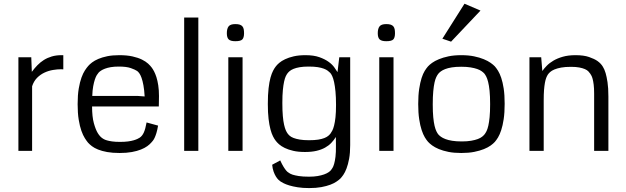

<svg xmlns="http://www.w3.org/2000/svg" viewBox="-20 -796 3303 1013"><path d="M147.9 -417Q161.6 -435.5 177.2 -451.7Q192.9 -467.8 211.4 -479.5Q230 -491.2 252.9 -498Q275.9 -504.9 304.7 -504.9H314V-430.2H310.5Q309.1 -430.2 307.1 -430.4Q305.2 -430.7 303.2 -430.7Q282.7 -430.7 259.3 -426.8Q235.8 -422.9 214.4 -412.8Q192.9 -402.8 175.5 -385.3Q158.2 -367.7 149.4 -340.8V0H77.1V-398.9V-493.7H145Z M629.4 -290H704.6L743.2 -287.1Q741.2 -321.8 736.8 -345.7Q732.4 -369.6 726.8 -385.3Q721.2 -400.9 715.1 -409.2Q709 -417.5 703.6 -421.4Q692.9 -428.7 669.9 -436.8Q647 -444.8 607.4 -444.8Q582.5 -444.8 564.5 -441.7Q546.4 -438.5 533.7 -433.6Q521 -428.7 512.9 -423.3Q504.9 -418 500.5 -413.1Q496.1 -408.2 490.7 -399.7Q485.4 -391.1 480.5 -376.5Q475.6 -361.8 471.7 -340.8Q467.8 -319.8 466.8 -290ZM814 -133.3Q810.1 -109.9 805.2 -94Q800.3 -78.1 795.4 -68.1Q790.5 -58.1 785.9 -52.7Q781.2 -47.4 778.3 -43.9Q770.5 -34.7 757.1 -24.9Q743.7 -15.1 723.6 -7.1Q703.6 1 675.8 6.1Q647.9 11.2 611.3 11.2Q573.2 11.2 545.2 6.1Q517.1 1 497.3 -7.1Q477.5 -15.1 464.8 -24.9Q452.1 -34.7 444.3 -43.5Q437 -52.2 427.5 -67.1Q418 -82 409.4 -106Q400.9 -129.9 395.3 -164.3Q389.6 -198.7 389.6 -246.6Q389.6 -294.9 395.5 -329.1Q401.4 -363.3 409.9 -386.7Q418.5 -410.2 428 -424.6Q437.5 -439 445.3 -447.8Q452.6 -456.5 465.8 -466.6Q479 -476.6 498.8 -485.1Q518.6 -493.7 545.9 -499.3Q573.2 -504.9 609.4 -504.9Q649.9 -504.9 679.2 -498.3Q708.5 -491.7 728.8 -481.7Q749 -471.7 761.5 -460.2Q773.9 -448.7 781.2 -438.5Q786.6 -431.2 793 -419.2Q799.3 -407.2 805.2 -389.2Q811 -371.1 814.9 -346.2Q818.8 -321.3 818.8 -288.6Q818.8 -286.1 818.6 -278.6Q818.4 -271 818.4 -262.5Q818.4 -253.9 818.1 -245.8Q817.9 -237.8 817.9 -234.4H465.8Q465.8 -180.2 475.1 -146.5Q484.4 -112.8 495.6 -94.2Q508.8 -72.3 525.9 -63Q532.7 -58.6 544.9 -55.2Q555.2 -52.2 571.8 -49.8Q588.4 -47.4 613.3 -47.4Q637.7 -47.4 655.5 -49.8Q673.3 -52.2 685.5 -55.9Q697.8 -59.6 705.3 -63.2Q712.9 -66.9 717.3 -69.8Q730.5 -78.6 738.8 -96.9Q747.1 -115.2 753.4 -149.9Z M951.7 -703.6H1026.4V0H951.7Z M1184.6 0V-493.7H1259.8V0ZM1221.7 -668.9Q1236.3 -668.9 1245.4 -665.8Q1254.4 -662.6 1259.3 -656.5Q1264.2 -650.4 1265.9 -641.4Q1267.6 -632.3 1267.6 -620.6Q1267.6 -597.2 1258.5 -587.9Q1249.5 -578.6 1221.7 -578.6Q1196.8 -578.6 1186.8 -587.9Q1176.8 -597.2 1176.8 -620.6Q1176.8 -644.5 1186 -656.7Q1195.3 -668.9 1221.7 -668.9Z M1608.9 -444.8Q1580.6 -444.8 1561 -441.4Q1541.5 -438 1528.6 -432.6Q1515.6 -427.2 1508.3 -420.9Q1501 -414.6 1496.6 -408.7Q1492.2 -402.8 1487.5 -393.1Q1482.9 -383.3 1479 -365.7Q1475.1 -348.1 1472.4 -321Q1469.7 -293.9 1469.7 -252.9Q1469.7 -211.9 1472.2 -184.1Q1474.6 -156.2 1478.8 -138.2Q1482.9 -120.1 1487.5 -109.6Q1492.2 -99.1 1496.6 -92.8Q1501 -86.4 1508.3 -79.8Q1515.6 -73.2 1528.8 -68.1Q1542 -63 1561.8 -59.6Q1581.5 -56.2 1610.4 -56.2Q1639.2 -56.2 1658.7 -59.3Q1678.2 -62.5 1691.2 -67.6Q1704.1 -72.8 1711.7 -79.1Q1719.2 -85.4 1723.6 -91.3Q1728 -97.2 1733.2 -106.9Q1738.3 -116.7 1742.7 -133.8Q1747.1 -150.9 1750 -177Q1752.9 -203.1 1752.9 -242.2Q1752.9 -283.2 1750 -313Q1747.1 -342.8 1742.7 -362.8Q1738.3 -382.8 1732.9 -394.3Q1727.5 -405.8 1722.7 -411.1Q1717.3 -416.5 1709.5 -422.6Q1701.7 -428.7 1688.7 -433.6Q1675.8 -438.5 1656.5 -441.7Q1637.2 -444.8 1608.9 -444.8ZM1752 -73.2Q1741.7 -56.6 1728 -42.2Q1714.4 -27.8 1695.1 -17.1Q1675.8 -6.3 1649.9 -0.2Q1624 5.9 1588.9 5.9Q1553.7 5.9 1527.3 -0.2Q1501 -6.3 1482.4 -15.4Q1463.9 -24.4 1452.1 -34.9Q1440.4 -45.4 1434.1 -54.2Q1427.2 -63 1420.2 -76.9Q1413.1 -90.8 1407 -113.3Q1400.9 -135.7 1397 -168.5Q1393.1 -201.2 1393.1 -247.6Q1393.1 -296.4 1397 -330.1Q1400.9 -363.8 1407.2 -386.5Q1413.6 -409.2 1420.7 -422.6Q1427.7 -436 1434.6 -444.8Q1440.9 -453.6 1453.1 -464.1Q1465.3 -474.6 1484.4 -483.6Q1503.4 -492.7 1529.8 -498.8Q1556.2 -504.9 1591.8 -504.9Q1635.3 -504.9 1664.8 -494.4Q1694.3 -483.9 1713.9 -469.7Q1733.4 -455.6 1744.1 -440.2Q1754.9 -424.8 1760.7 -415.5L1770 -493.7H1827.6V-30.3Q1827.6 11.2 1822 41.5Q1816.4 71.8 1808.3 92.8Q1800.3 113.8 1791.3 126.7Q1782.2 139.6 1775.4 146.5Q1768.1 153.3 1755.4 162.1Q1742.7 170.9 1722.9 178.5Q1703.1 186 1675.5 191.2Q1647.9 196.3 1611.3 196.3Q1576.7 196.3 1550.8 192.1Q1524.9 188 1506.6 182.4Q1488.3 176.8 1477.1 171.1Q1465.8 165.5 1460.9 162.1Q1456.1 159.2 1449.2 152.6Q1442.4 146 1435.8 135.5Q1429.2 125 1423.6 109.6Q1418 94.2 1416 73.2L1458.5 50.3Q1468.3 71.8 1476.1 84.2Q1483.9 96.7 1489.7 103.5Q1496.6 111.8 1502.4 114.7Q1509.3 120.6 1523.4 125.5Q1535.6 129.4 1556.4 132.8Q1577.1 136.2 1610.8 136.2Q1636.2 136.2 1655.8 132.8Q1675.3 129.4 1689.7 124.3Q1704.1 119.1 1713.1 113Q1722.2 106.9 1726.6 101.1Q1729.5 97.2 1734.1 90.1Q1738.8 83 1742.9 68.6Q1747.1 54.2 1750 31.2Q1752.9 8.3 1752.4 -27.3Z M1981 0V-493.7H2056.2V0ZM2018.1 -668.9Q2032.7 -668.9 2041.7 -665.8Q2050.8 -662.6 2055.7 -656.5Q2060.5 -650.4 2062.3 -641.4Q2064 -632.3 2064 -620.6Q2064 -597.2 2054.9 -587.9Q2045.9 -578.6 2018.1 -578.6Q1993.2 -578.6 1983.2 -587.9Q1973.1 -597.2 1973.1 -620.6Q1973.1 -644.5 1982.4 -656.7Q1991.7 -668.9 2018.1 -668.9Z M2413.6 -443.8Q2384.3 -443.8 2363.5 -440.4Q2342.8 -437 2328.6 -431.4Q2314.5 -425.8 2305.7 -419.2Q2296.9 -412.6 2292 -406.2Q2287.1 -399.9 2282 -389.6Q2276.9 -379.4 2272.7 -361.1Q2268.6 -342.8 2265.9 -314.7Q2263.2 -286.6 2263.2 -245.1Q2263.2 -204.6 2265.9 -177.2Q2268.6 -149.9 2272.9 -131.8Q2277.3 -113.8 2282.5 -103.3Q2287.6 -92.8 2292.5 -86.9Q2297.4 -81.1 2306.4 -74.5Q2315.4 -67.9 2330.1 -62.3Q2344.7 -56.6 2366 -53.2Q2387.2 -49.8 2416.5 -49.8Q2445.3 -49.8 2466.1 -53.5Q2486.8 -57.1 2501 -62.5Q2515.1 -67.9 2523.7 -74.7Q2532.2 -81.5 2537.1 -87.9Q2542 -94.2 2547.1 -104.5Q2552.2 -114.7 2556.4 -132.8Q2560.5 -150.9 2563.2 -178.2Q2565.9 -205.6 2565.9 -246.1Q2565.9 -288.6 2563 -316.9Q2560.1 -345.2 2555.4 -363.5Q2550.8 -381.8 2545.4 -392.1Q2540 -402.3 2535.2 -408.2Q2529.8 -414.1 2521 -420.4Q2512.2 -426.8 2497.8 -431.9Q2483.4 -437 2462.6 -440.4Q2441.9 -443.8 2413.6 -443.8ZM2413.6 -504.9Q2451.7 -504.9 2481.2 -498.8Q2510.7 -492.7 2532.5 -483.6Q2554.2 -474.6 2568.6 -464.4Q2583 -454.1 2590.8 -445.8Q2598.6 -437 2607.7 -422.6Q2616.7 -408.2 2624.5 -385.3Q2632.3 -362.3 2637.5 -328.9Q2642.6 -295.4 2642.6 -248.5Q2642.6 -201.7 2637.5 -167.5Q2632.3 -133.3 2624.5 -109.6Q2616.7 -85.9 2607.7 -71Q2598.6 -56.2 2590.8 -47.4Q2583 -38.6 2568.8 -28.3Q2554.7 -18.1 2533 -9.3Q2511.2 -0.5 2481.7 5.4Q2452.1 11.2 2413.6 11.2Q2375.5 11.2 2346.2 5.4Q2316.9 -0.5 2295.4 -9.5Q2273.9 -18.6 2260 -28.8Q2246.1 -39.1 2238.3 -47.9Q2230.5 -56.6 2221.4 -71.5Q2212.4 -86.4 2204.6 -109.9Q2196.8 -133.3 2191.7 -167Q2186.5 -200.7 2186.5 -247.1Q2186.5 -293.9 2191.7 -327.4Q2196.8 -360.8 2204.3 -384.3Q2211.9 -407.7 2220.9 -422.1Q2230 -436.5 2237.8 -445.3Q2245.6 -454.1 2259.8 -464.4Q2273.9 -474.6 2295.7 -483.6Q2317.4 -492.7 2346.4 -498.8Q2375.5 -504.9 2413.6 -504.9ZM2314 -591.8 2430.7 -776.4 2515.1 -740.2 2359.9 -576.2Z M3161.1 -443.4Q3168.9 -431.2 3175.3 -410.2Q3180.7 -392.1 3185.3 -362.1Q3189.9 -332 3189.9 -286.6V0H3114.7V-301.3Q3114.7 -330.6 3112.3 -349.4Q3109.9 -368.2 3106.7 -379.9Q3103.5 -391.6 3099.9 -397.7Q3096.2 -403.8 3094.2 -407.2Q3090.3 -413.1 3084 -419.7Q3077.6 -426.3 3065.9 -431.4Q3054.2 -436.5 3036.6 -439.9Q3019 -443.4 2992.7 -443.4Q2961.9 -443.4 2940.7 -439.5Q2919.4 -435.5 2905 -429.4Q2890.6 -423.3 2882.6 -416Q2874.5 -408.7 2870.1 -401.9Q2865.7 -395 2861.8 -385Q2857.9 -375 2855 -359.1Q2852.1 -343.3 2850.3 -320.8Q2848.6 -298.3 2848.6 -266.1V0H2773.4V-493.7H2835.4L2841.3 -421.4Q2850.1 -434.1 2864.3 -448.7Q2878.4 -463.4 2899.4 -475.8Q2920.4 -488.3 2949.2 -496.6Q2978 -504.9 3016.6 -504.9Q3060.1 -504.9 3088.1 -495.1Q3116.2 -485.4 3132.3 -474.1Q3151.4 -460.4 3161.1 -443.4Z"/></svg>

Font: Metrophobic
Style: Regular
Weight: 400
Designer: vernon adams
Foundry: vernon adams
Version: Version 1.000